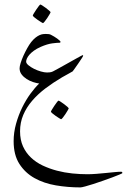

<svg xmlns="http://www.w3.org/2000/svg" viewBox="-20 -462 550 832"><path d="M510.3 288.1Q510.3 289.1 498.3 294.2Q486.3 299.3 468 306.2Q449.7 313 427.5 320.8Q405.3 328.6 385 335.2Q364.7 341.8 349.1 345.9Q333.5 350.1 328.1 350.1Q273.9 350.1 222.2 341.3Q170.4 332.5 129.6 309.8Q88.9 287.1 64 248.3Q39.1 209.5 39.1 149.9Q39.1 111.8 49.6 74.2Q60.1 36.6 76.4 3.4Q92.8 -29.8 112.3 -56.4Q131.8 -83 149.9 -100.1Q138.2 -101.6 123.3 -106.4Q108.4 -111.3 95.5 -119.6Q82.5 -127.9 73.7 -139.4Q64.9 -150.9 64.9 -166Q64.9 -174.8 69.6 -189.5Q74.2 -204.1 81.5 -220.5Q88.9 -236.8 97.7 -252.7Q106.4 -268.6 115.2 -279.8Q125.5 -292.5 134.8 -299.6Q144 -306.6 152.1 -310.1Q160.2 -313.5 167 -314.2Q173.8 -314.9 178.2 -314.9Q184.1 -314.9 190.7 -314.2Q197.3 -313.5 201.2 -311Q207 -308.1 214.4 -303.7Q221.7 -299.3 227.8 -294.9Q233.9 -290.5 238 -286.6Q242.2 -282.7 242.2 -280.8Q242.2 -279.8 241.7 -278.8Q240.7 -276.9 239.3 -276.9Q228.5 -276.9 207 -274.2Q185.5 -271.5 156.2 -258.8Q138.7 -251 126.7 -242.2Q114.7 -233.4 107.4 -224.9Q100.1 -216.3 96.7 -208.5Q93.3 -200.7 93.3 -194.8Q93.3 -187.5 103.3 -179.2Q113.3 -170.9 127.4 -163.8Q141.6 -156.7 157 -152.3Q172.4 -147.9 183.1 -147.9Q186 -147.9 194.1 -148.4Q202.1 -148.9 209 -152.3Q218.3 -157.2 231 -164.1Q243.7 -170.9 257.8 -179Q272 -187 286.1 -194.8Q300.3 -202.6 311.5 -209Q322.8 -215.3 330.1 -219.2Q337.4 -223.1 337.9 -223.1Q340.3 -223.1 340.3 -220.2Q340.3 -218.8 333.7 -208.5Q327.1 -198.2 318.8 -186.3Q310.5 -174.3 303.2 -164.1Q295.9 -153.8 294.9 -152.8Q292 -150.4 278.8 -143.6Q265.6 -136.7 249 -127Q210 -104 176.8 -78.9Q143.6 -53.7 119.1 -25.1Q94.7 3.4 80.8 36.1Q66.9 68.8 66.9 106.9Q66.9 144 79.6 172.1Q92.3 200.2 114.3 220.9Q136.2 241.7 165.3 255.4Q194.3 269 226.8 277.6Q259.3 286.1 293.2 289.6Q327.1 293 358.9 293Q377 293 397.9 291.3Q418.9 289.6 439 287.6Q459 285.6 476.3 283.9Q493.7 282.2 504.9 282.2Q510.3 282.2 510.3 288.1ZM199.2 -409.7Q199.2 -407.7 194.8 -400.1Q190.4 -392.6 184.8 -384Q179.2 -375.5 173.6 -368.7Q168 -361.8 166 -361.8Q165 -361.8 158 -366.2Q150.9 -370.6 142.8 -376.2Q134.8 -381.8 128.4 -387.2Q122.1 -392.6 122.1 -394.5Q122.1 -396.5 126.7 -404.1Q131.3 -411.6 137 -420.2Q142.6 -428.7 147.9 -435.5Q153.3 -442.4 154.8 -442.4Q156.7 -442.4 164.1 -437.7Q171.4 -433.1 179.2 -427.2Q187 -421.4 193.1 -416Q199.2 -410.6 199.2 -409.7ZM277.8 6.8Q277.8 8.8 273.4 16.4Q269 23.9 263.4 32.5Q257.8 41 252.2 47.9Q246.6 54.7 244.6 54.7Q243.7 54.7 236.6 50.3Q229.5 45.9 221.4 40.3Q213.4 34.7 207 29.3Q200.7 23.9 200.7 22Q200.7 20 205.3 12.5Q210 4.9 215.6 -3.7Q221.2 -12.2 226.6 -19Q231.9 -25.9 233.4 -25.9Q235.4 -25.9 242.7 -21.2Q250 -16.6 257.8 -10.7Q265.6 -4.9 271.7 0.5Q277.8 5.9 277.8 6.8Z"/></svg>

Font: Scheherazade
Style: Regular
Weight: 400
Designer: SIL International
Foundry: SIL International
Version: Version 2.100 (build 932/914)